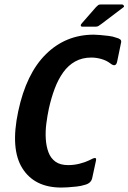

<svg xmlns="http://www.w3.org/2000/svg" viewBox="-20 -836 578 864"><path d="M395 -35Q390 -11 361 -4Q346 1 324.5 3.5Q303 6 284.5 7Q266 8 256 8Q135 8 80.5 -79Q26 -166 62 -335Q98 -505 187 -592.5Q276 -680 402 -680Q412 -680 430 -678.5Q448 -677 468.5 -674.5Q489 -672 501 -667Q514 -664 520.5 -659Q527 -654 525 -645L507 -558Q501 -531 476 -551Q459 -564 436 -570.5Q413 -577 391 -577Q350 -577 318.5 -559.5Q287 -542 264.5 -510.5Q242 -479 226.5 -438Q211 -397 200 -348Q193 -315 188.5 -280Q184 -245 186 -211.5Q188 -178 198 -151Q208 -124 229.5 -108.5Q251 -93 287 -93Q313 -93 338.5 -99.5Q364 -106 380 -114Q402 -126 408.5 -125Q415 -124 411 -109ZM411 -716H351Q344 -716 343.5 -721Q343 -726 349 -732L412 -804Q419 -811 422.5 -813.5Q426 -816 436 -816H529Q534 -816 537 -811Q540 -806 535 -803L436 -728Q428 -722 423 -719Q418 -716 411 -716Z"/></svg>

Font: Glory Thin
Style: Bold Italic
Weight: 700
Italic angle: -12°
Version: Version 1.011